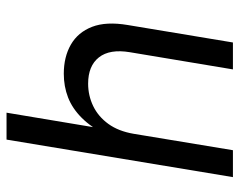

<svg xmlns="http://www.w3.org/2000/svg" viewBox="-96 -672 768 617"><g transform="rotate(-90 288.5 -364.0)"><path d="M166.5 -318.8 113.8 0H27.3L147.9 -727.5H234.4L180.7 -405.8H162.1Q187.5 -455.6 217.8 -485.8Q248 -516.1 283.4 -529.8Q318.8 -543.5 359.4 -543.5Q413.6 -543.5 453.1 -520.8Q492.7 -498 510.3 -452.6Q527.8 -407.2 516.1 -337.9L460 0H373.5L428.7 -331.1Q439.5 -396 412.1 -430.7Q384.8 -465.3 327.6 -465.3Q289.6 -465.3 255.6 -449Q221.7 -432.6 198.2 -400.1Q174.8 -367.7 166.5 -318.8Z"/></g></svg>

Font: Inter 20pt
Style: Italic
Weight: 400
Italic angle: -9.3988°
Version: Version 4.001;git-66647c0bb